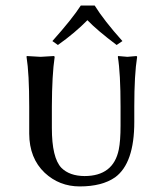

<svg xmlns="http://www.w3.org/2000/svg" viewBox="-20 -666 591 696"><path d="M466.8 -279.8V-224.1Q466.8 -74.2 397.5 -23.4Q350.1 9.8 269 9.8Q195.3 9.8 142.1 -39.6Q86.4 -92.3 85.9 -181.2V-279.8Q85.9 -399.9 76.2 -460L77.1 -462.9Q79.1 -462.9 127 -460L175.8 -462.9L178.2 -460Q168.5 -395.5 168 -279.8V-202.1Q168 -93.8 202.6 -57.6Q231.9 -28.3 286.1 -27.8Q391.1 -27.8 410.6 -124Q417 -155.3 417 -210.9V-279.8Q417 -399.9 407.2 -460L408.2 -462.9Q409.2 -462.9 441.9 -460L475.1 -462.9L477.1 -460Q466.8 -395.5 466.8 -279.8ZM323.2 -646Q356.9 -591.8 423.8 -517.1L402.8 -502.9Q332 -556.2 296.9 -592.8Q252 -546.9 189.9 -502.9L169.9 -517.1Q242.2 -598.1 272.9 -646Z"/></svg>

Font: Linux Biolinum Capitals O
Style: Small Caps
Weight: 400
Designer: Philipp H. Poll
Foundry: Philipp H. Poll
Version: Version 1.0.4